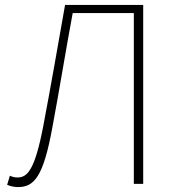

<svg xmlns="http://www.w3.org/2000/svg" viewBox="-20 -746 710 779"><path d="M53 13C118 13 156 -27 193 -232C222 -386 246 -538 275 -693H523V0H561V-726H244C213 -551 187 -400 156 -237C121 -53 90 -26 51 -26C40 -26 31 -28 20 -33L9 4C26 11 42 13 53 13Z"/></svg>

Font: Source Han Sans JP VF
Style: Regular
Weight: 250
Designer: Ryoko NISHIZUKA 西塚涼子 (kana, bopomofo & ideographs); Paul D. Hunt (Latin, Greek & Cyrillic); Sandoll Communications 산돌커뮤니
Foundry: Adobe
Version: Version 2.004;hotconv 1.0.118;makeotfexe 2.5.65603